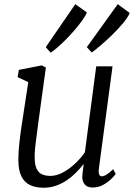

<svg xmlns="http://www.w3.org/2000/svg" viewBox="-20 -870 628 900"><path d="M184.5 10Q148.5 10 122 -2Q95.5 -14 80.8 -42.5Q66 -71 66 -121Q66 -138.5 67.2 -159.5Q68.5 -180.5 71.2 -204Q74 -227.5 77 -251Q80 -274.5 83.5 -295L112.5 -485L62.5 -508.5L68.5 -542.5L176 -563.5L195 -553.5L159 -291Q156.5 -270 153.8 -249.8Q151 -229.5 148.5 -210Q146 -190.5 144.2 -171.5Q142.5 -152.5 142.5 -134Q142.5 -98 151.8 -78.8Q161 -59.5 177.5 -52.5Q194 -45.5 216.5 -45.5Q245 -45.5 275.2 -61.8Q305.5 -78 332.5 -103.5Q359.5 -129 378 -156.5L431 -559H507.5L443.5 -79.5Q441 -61 445 -52.2Q449 -43.5 456.5 -43.5Q466.5 -43.5 479.5 -51.5Q492.5 -59.5 510.5 -77L522.5 -54.5Q518 -48 502.8 -32.5Q487.5 -17 464.5 -4Q441.5 9 414 9Q387 9 374.5 -9Q362 -27 367 -56.5Q367 -58 367.5 -62.8Q368 -67.5 369 -74Q370 -80.5 370.5 -87Q371 -93.5 372 -99L371 -100Q355 -79.5 335.2 -59.8Q315.5 -40 292 -24.2Q268.5 -8.5 241.5 0.8Q214.5 10 184.5 10ZM217.5 -623 194.5 -649 333 -850.5 387.5 -811.5Q381 -796.5 366.8 -776.2Q352.5 -756 333.5 -733.5Q314.5 -711 293.8 -689.8Q273 -668.5 253.2 -651Q233.5 -633.5 217.5 -623ZM410 -624 387 -649 532 -850.5 588 -809Q579.5 -788.5 557.2 -761.8Q535 -735 506.8 -707.5Q478.5 -680 452.2 -657.5Q426 -635 410 -624Z"/></svg>

Font: Merriweather 24pt Light
Style: Italic
Weight: 300
Italic angle: -7.8°
Version: Version 2.101